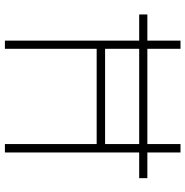

<svg xmlns="http://www.w3.org/2000/svg" viewBox="-6 -766 774 803"><g transform="rotate(90 381.5 -365.0)"><path d="M184.6 -559.6V-417H583V-559.6ZM583 -732.4H618.2V-593.8H725.6V-559.6H618.2V2H583V-381.8H184.6V2H150.4V-559.6H41V-593.8H150.4V-732.4H184.6V-593.8H583Z"/></g></svg>

Font: Gen Shin Gothic ExtraLight
Style: Regular
Weight: 100
Designer: [Source Han Sans]
Ryoko NISHIZUKA  (kana & ideographs); Paul D. Hunt (Latin, Greek & Cyrillic); Wenlong ZHANG  (bopomofo
Version: Version 1.002.20150607